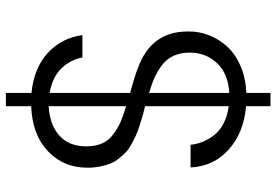

<svg xmlns="http://www.w3.org/2000/svg" viewBox="-160 -670 918 637"><g transform="rotate(-90 298.5 -352.0)"><path d="M264.2 5.9Q176.8 -1.5 120.6 -51.5Q64.5 -101.6 61 -178.2H136.2Q138.2 -157.2 146 -137.9Q153.8 -118.7 168.2 -100.1Q182.6 -81.5 207.3 -68.6Q231.9 -55.7 264.2 -51.8V-329.1Q242.7 -334.5 230.5 -337.9Q218.3 -341.3 198.2 -347.9Q178.2 -354.5 166.5 -359.9Q154.8 -365.2 138.2 -374.3Q121.6 -383.3 111.8 -392.6Q102.1 -401.9 91.1 -415.5Q80.1 -429.2 74 -444.1Q67.9 -459 64 -478.8Q60.1 -498.5 60.1 -521Q60.1 -599.6 115 -651.6Q169.9 -703.6 264.2 -707V-791H308.1V-706.1Q391.6 -697.8 441.4 -651.4Q491.2 -605 500 -537.1H425.8Q418.9 -575.2 390.6 -605.7Q362.3 -636.2 308.1 -646V-378.9Q388.2 -357.4 421.9 -339.4Q497.6 -299.8 509.8 -219.7Q512.2 -202.6 512.2 -184.1Q512.2 -148.4 499 -115.5Q485.8 -82.5 460.9 -55.7Q436 -28.8 396.5 -12Q356.9 4.9 308.1 6.8V86.9H264.2ZM130.9 -523.9Q130.9 -494.1 140.6 -471.9Q150.4 -449.7 170.7 -434.8Q190.9 -419.9 211.7 -410.6Q232.4 -401.4 264.2 -392.1V-648.9Q203.6 -646 167.2 -614Q130.9 -582 130.9 -523.9ZM308.1 -49.8Q371.6 -53.2 406.7 -90.1Q441.9 -127 441.9 -181.2Q441.9 -210.4 432.1 -232.9Q422.4 -255.4 403.1 -270.8Q383.8 -286.1 361.8 -296.4Q339.8 -306.6 308.1 -315.9Z"/></g></svg>

Font: PoppinsZ Light
Style: Regular
Weight: 300
Designer: Ninad Kale (Devanagari), Jonny Pinhorn (Latin)
Foundry: Indian Type Foundry
Version: Version 3.002;FEAKit 1.0